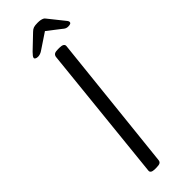

<svg xmlns="http://www.w3.org/2000/svg" viewBox="-286 -867 881 881"><g transform="rotate(-45 155.0 -426.0)"><path d="M110 2Q80 2 83 -16L152 -684Q154 -694 161 -698Q168 -702 184 -702H192Q223 -702 221 -684L150 -16Q149 -6 142 -2Q135 2 118 2ZM95 -742Q86 -742 81 -745Q76 -748 76 -751Q76 -756 80.5 -762Q85 -768 93 -776L159 -839Q168 -848 177 -851Q186 -854 203 -854Q215 -854 222 -852.5Q229 -851 234.5 -848.5Q240 -846 244 -840L296 -775Q302 -768 306 -762.5Q310 -757 310 -753Q310 -747 305 -744.5Q300 -742 290 -742Q283 -742 277 -744.5Q271 -747 262 -755L200 -803L128 -755Q117 -747 109 -744.5Q101 -742 95 -742Z"/></g></svg>

Font: Asap Light
Style: Italic
Weight: 300
Italic angle: -6°
Designer: Pablo Cosgaya
Foundry: Omnibus-Type
Version: Version 3.001